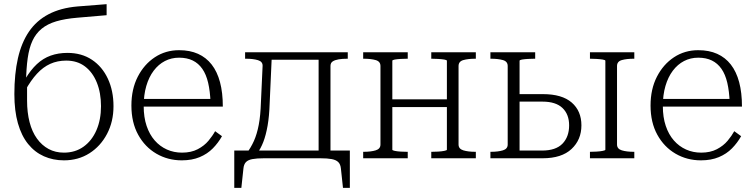

<svg xmlns="http://www.w3.org/2000/svg" viewBox="-20 -760 3624 922"><path d="M352 -729 492 -740V-687L352 -675Q292 -670 250 -657.5Q208 -645 180 -622Q152 -599 136 -564.5Q120 -530 113 -480.5Q106 -431 105 -364L110 -365Q110 -346 110 -331.5Q110 -317 110 -304Q110 -291 110 -277Q110 -220 122 -173.5Q134 -127 157.5 -94.5Q181 -62 213.5 -44.5Q246 -27 287 -27Q341 -27 381 -55.5Q421 -84 443 -134.5Q465 -185 465 -250Q465 -314 445 -363.5Q425 -413 388 -441Q351 -469 298 -469Q256 -469 221.5 -453.5Q187 -438 157.5 -406Q128 -374 101 -325V-380Q127 -424 157 -452Q187 -480 223.5 -493Q260 -506 304 -506Q372 -506 421.5 -473Q471 -440 498 -382Q525 -324 525 -250Q525 -176 494 -117Q463 -58 409.5 -24Q356 10 287 10Q235 10 191 -9.5Q147 -29 115 -68.5Q83 -108 66 -168Q49 -228 49 -308Q49 -405 66 -480Q83 -555 119 -608Q155 -661 213 -691.5Q271 -722 352 -729Z M670 -251Q670 -197 684 -155.5Q698 -114 723 -85.5Q748 -57 781.5 -42Q815 -27 854 -27Q898 -27 929.5 -43.5Q961 -60 981 -84Q1001 -108 1013 -130L1046 -106Q1028 -74 1002 -47.5Q976 -21 939 -5.5Q902 10 853 10Q786 10 731 -22Q676 -54 643.5 -113Q611 -172 611 -253Q611 -332 641.5 -391.5Q672 -451 723.5 -485Q775 -519 840 -519Q892 -519 931 -501.5Q970 -484 996.5 -450Q1023 -416 1036.5 -365.5Q1050 -315 1050 -248H651V-285H1011L991 -268Q989 -322 979.5 -362.5Q970 -403 951.5 -429.5Q933 -456 905.5 -469.5Q878 -483 840 -483Q803 -483 772 -467Q741 -451 718 -420.5Q695 -390 682.5 -347Q670 -304 670 -251Z M1510 -9V-509H1650V-478H1648Q1624 -478 1606 -475Q1588 -472 1577.5 -465Q1567 -458 1567 -443V-9ZM1257 -473V-509H1541V-473ZM1617 49Q1615 29 1604.5 18.5Q1594 8 1573 4Q1552 0 1518 0H1248Q1213 0 1192 4Q1171 8 1161 18.5Q1151 29 1149 49L1139 142H1105V-37H1660V142H1627ZM1233 -269 1241 -443Q1242 -464 1219 -471Q1196 -478 1161 -478H1157V-509H1286L1275 -265Q1273 -202 1265 -156.5Q1257 -111 1244.5 -78.5Q1232 -46 1214 -22H1163Q1185 -51 1199.5 -83.5Q1214 -116 1222.5 -160.5Q1231 -205 1233 -269Z M1807 -66V-443Q1807 -465 1784 -471.5Q1761 -478 1726 -478H1724V-509H1938V-478H1935Q1921 -478 1904 -477Q1887 -476 1875.5 -474Q1864 -472 1864 -468V-41Q1864 -38 1875.5 -35.5Q1887 -33 1904 -32Q1921 -31 1935 -31H1938V0H1724V-31H1726Q1761 -31 1784 -38Q1807 -45 1807 -66ZM2126 -41V-468Q2126 -472 2113.5 -474Q2101 -476 2084 -477Q2067 -478 2053 -478H2051V-509H2265V-478H2263Q2228 -478 2205 -471.5Q2182 -465 2182 -443V-66Q2182 -45 2205 -38Q2228 -31 2263 -31H2265V0H2051V-31H2053Q2067 -31 2084 -32Q2101 -33 2113.5 -35.5Q2126 -38 2126 -41ZM1842 -246V-283H2151V-246Z M2887 -41V-468Q2887 -472 2874.5 -474Q2862 -476 2845 -477Q2828 -478 2814 -478H2813V-509H3026V-478H3024Q2989 -478 2966 -471.5Q2943 -465 2943 -443V-66Q2943 -45 2966 -38Q2989 -31 3024 -31H3026V0H2813V-31H2814Q2828 -31 2845 -32Q2862 -33 2874.5 -35.5Q2887 -38 2887 -41ZM2475 -37H2583Q2649 -37 2681 -70Q2713 -103 2713 -158Q2713 -211 2681 -241.5Q2649 -272 2585 -272H2455V-308H2587Q2679 -308 2725.5 -267.5Q2772 -227 2772 -158Q2772 -89 2724.5 -44.5Q2677 0 2586 0H2335V-31H2337Q2372 -31 2395 -38Q2418 -45 2418 -66V-443Q2418 -465 2395 -471.5Q2372 -478 2337 -478H2335V-509H2550V-478H2546Q2532 -478 2515 -477Q2498 -476 2486.5 -474Q2475 -472 2475 -468Z M3163 -251Q3163 -197 3177 -155.5Q3191 -114 3216 -85.5Q3241 -57 3274.5 -42Q3308 -27 3347 -27Q3391 -27 3422.5 -43.5Q3454 -60 3474 -84Q3494 -108 3506 -130L3539 -106Q3521 -74 3495 -47.5Q3469 -21 3432 -5.5Q3395 10 3346 10Q3279 10 3224 -22Q3169 -54 3136.5 -113Q3104 -172 3104 -253Q3104 -332 3134.5 -391.5Q3165 -451 3216.5 -485Q3268 -519 3333 -519Q3385 -519 3424 -501.5Q3463 -484 3489.5 -450Q3516 -416 3529.5 -365.5Q3543 -315 3543 -248H3144V-285H3504L3484 -268Q3482 -322 3472.5 -362.5Q3463 -403 3444.5 -429.5Q3426 -456 3398.5 -469.5Q3371 -483 3333 -483Q3296 -483 3265 -467Q3234 -451 3211 -420.5Q3188 -390 3175.5 -347Q3163 -304 3163 -251Z"/></svg>

Font: Roboto Serif 36pt ExtraLight
Style: Regular
Weight: 250
Designer: Greg Gazdowicz
Foundry: Commercial Type
Version: Version 1.008